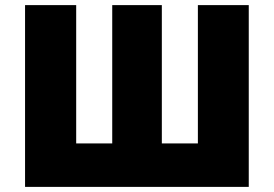

<svg xmlns="http://www.w3.org/2000/svg" viewBox="-20 -731 1072 751"><path d="M78 -711H278V-170H419V-711H613V-170H754V-711H953V0H78Z"/></svg>

Font: Nebula Sans Black
Style: Regular
Weight: 900
Designer: Paul D. Hunt for Adobe (as Source Sans)
Foundry: Nebula Entertainment & Broadcasting LLC
Version: Version 1.010